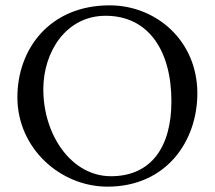

<svg xmlns="http://www.w3.org/2000/svg" viewBox="-20 -684 803 718"><path d="M45 -320C45 -130 205 14 382 14C601 14 718 -155 718 -335C718 -532 564 -664 390 -664C166 -664 45 -501 45 -320ZM375 -625C535 -625 621 -495 621 -305C621 -134 545 -25 395 -25C247 -25 142 -179 142 -350C142 -490 227 -625 375 -625Z"/></svg>

Font: EB Garamond SC 08
Style: Regular
Weight: 400
Version: Version 0.016